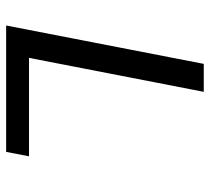

<svg xmlns="http://www.w3.org/2000/svg" viewBox="-50 -650 699 640"><g transform="rotate(90 300.0 -329.5)"><path d="M64.5 0 192.4 -658.7H285.6L172.4 -76.2H500.5L485.8 0Z"/></g></svg>

Font: Liberation Mono
Style: Italic
Weight: 400
Italic angle: -12°
Monospace: yes
Designer: Steve Matteson
Foundry: Ascender Corporation
Version: Version 2.1.5